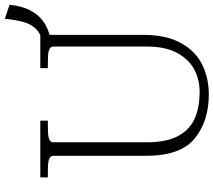

<svg xmlns="http://www.w3.org/2000/svg" viewBox="-66 -826 908 817"><g transform="rotate(-90 388.5 -417.0)"><path d="M134.5 -250V-643Q134.5 -655 125.2 -660.2Q116 -665.5 98.2 -666.8Q80.5 -668 42.5 -668V-700H284V-668Q246 -668 228.2 -666.8Q210.5 -665.5 201.2 -660.2Q192 -655 192 -643V-247Q192 -164.5 218.2 -114.8Q244.5 -65 292 -43.5Q339.5 -22 407 -22Q458.5 -22 502 -45Q545.5 -68 572.5 -118.2Q599.5 -168.5 599.5 -247V-643Q599.5 -655 590.2 -660.2Q581 -665.5 563.2 -666.8Q545.5 -668 507.5 -668V-700H649V-643V-260Q649 -163.5 614.2 -101.2Q579.5 -39 522.2 -11Q465 17 395.5 17Q281.5 17 208 -43.2Q134.5 -103.5 134.5 -250ZM717.5 -851 777 -831Q772 -777 752.2 -740.8Q732.5 -704.5 703.2 -685Q674 -665.5 639 -658.5L619 -690.5Q653.5 -698 673.5 -717.5Q693.5 -737 703 -768.8Q712.5 -800.5 717.5 -851Z"/></g></svg>

Font: Didactic
Style: Regular
Weight: 400
Designer: Tyler Finck
Foundry: Etcetera Type Co
Version: Version 3.007;FEAKit 1.0